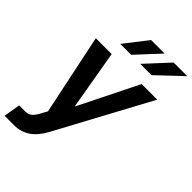

<svg xmlns="http://www.w3.org/2000/svg" viewBox="-279 -849 1158 1158"><g transform="rotate(45 300.0 -270.0)"><path d="M76.7 204.1H-5.4L12.2 97.7H64.9Q91.8 97.7 108.4 82.3Q125 66.9 137.7 42L160.6 0L52.7 -515.6H188L253.4 -136.7H255.4L443.8 -515.6H576.7L253.9 83.5Q189 204.1 76.7 204.1ZM351.6 -595.7 488.3 -743.7H604.5L447.8 -595.7ZM181.2 -595.7 296.4 -743.7H411.6L274.4 -595.7Z"/></g></svg>

Font: Inter Display Semi Bold
Style: Italic
Weight: 600
Italic angle: -9.39999°
Designer: Rasmus Andersson
Foundry: rsms
Version: Version 4.000;git-4fc901f